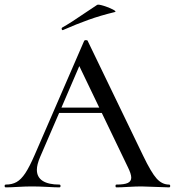

<svg xmlns="http://www.w3.org/2000/svg" viewBox="-25 -808 754 828"><path d="M704 0Q685 0 645 -2Q603 -4 585 -4Q562 -4 528 -2Q496 0 477 0Q473 0 473 -6Q473 -12 477 -12Q511 -12 526 -19Q541 -26 541 -42Q541 -58 526 -88L414 -321H230L148 -131Q134 -98 134 -76Q134 -44 159 -28Q184 -12 231 -12Q236 -12 236 -6Q236 0 231 0Q213 0 179 -2Q141 -4 113 -4Q86 -4 52 -2Q20 0 0 0Q-5 0 -5 -6Q-5 -12 0 -12Q27 -12 46.5 -23Q66 -34 84 -61Q102 -88 125 -141L338 -632Q340 -635 345 -635Q352 -635 353 -632L592 -137Q627 -64 650.5 -38Q674 -12 704 -12Q709 -12 709 -6Q709 0 704 0ZM403 -344 317 -523 240 -344ZM246 -678Q242 -678 241 -682.5Q240 -687 243 -689Q279 -709 346 -755Q378 -777 394 -787Q399 -790 422 -783Q445 -776 462 -767Q479 -758 470 -756Q408 -741 356.5 -722.5Q305 -704 248 -679Z"/></svg>

Font: Cormorant SC Medium
Style: Regular
Weight: 500
Designer: Christian Thalmann (Catharsis Fonts)
Version: Version 3.000